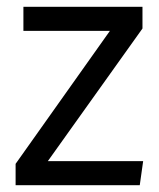

<svg xmlns="http://www.w3.org/2000/svg" viewBox="-20 -546 469 566"><path d="M400 -526V-462L121 -71H402L392 0H26V-63L304 -455H49V-526Z"/></svg>

Font: FiraGO Book
Style: Regular
Weight: 350
Designer: bBox Type
Foundry: bBox Type GmbH
Version: Version 1.001;PS 001.001;hotconv 1.0.88;makeotf.lib2.5.64775